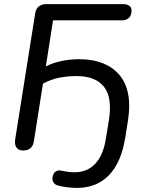

<svg xmlns="http://www.w3.org/2000/svg" viewBox="-20 -725 716 934"><path d="M354 189Q330 189 306.5 186Q283 183 264 178Q250 175 242.5 165.5Q235 156 235 144.5Q235 133 239.5 123Q244 113 254 107.5Q264 102 277 105Q292 108 308 110.5Q324 113 343 113Q404 113 443 72Q482 31 495 -50L509 -136Q528 -249 486.5 -302Q445 -355 352 -355Q310 -355 268.5 -347Q227 -339 189 -318L145 -39Q142 -17 129 -5Q116 7 93 7Q70 7 60 -7.5Q50 -22 54 -48L151 -659Q154 -682 168.5 -693.5Q183 -705 205 -705H577Q598 -705 609 -697Q620 -689 620 -673Q620 -651 607.5 -638.5Q595 -626 573 -626H238L203 -402Q236 -419 278 -428Q320 -437 366 -437Q431 -437 480 -417.5Q529 -398 560.5 -361Q592 -324 603 -269Q614 -214 603 -142L589 -53Q576 25 545.5 79Q515 133 467 161Q419 189 354 189Z"/></svg>

Font: Nunito Medium
Style: Italic
Weight: 500
Designer: Vernon Adams
Foundry: Vernon Adams
Version: Version 3.601